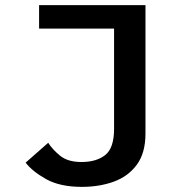

<svg xmlns="http://www.w3.org/2000/svg" viewBox="-20 -720 750 749"><path d="M547.5 -700V-199Q547.5 -123.5 514 -77.8Q480.5 -32 424.2 -11.5Q368 9 299.5 9Q214 9 160 -21.2Q106 -51.5 80 -85.5L168 -163Q184.5 -137 214.5 -112.5Q244.5 -88 298 -88Q356 -88 390.5 -115.2Q425 -142.5 425 -217.5V-608.5H132.5V-700Z"/></svg>

Font: League Mono Medium
Style: Regular
Weight: 500
Width: 6
Designer: Tyler Finck
Foundry: The League of Moveable Type / Tyler Finck
Version: Version 2.300;RELEASE